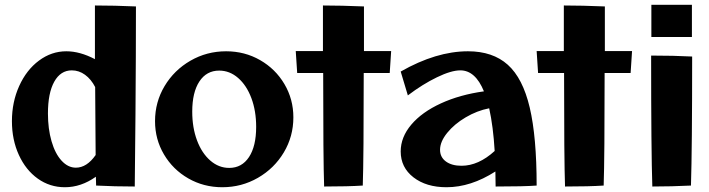

<svg xmlns="http://www.w3.org/2000/svg" viewBox="-20 -780 2972 805"><path d="M30 -272Q30 -352 60.5 -419.5Q91 -487 143.5 -526Q196 -565 258 -565Q315 -565 378 -532V-757Q460 -757 550 -753Q550 -558 548 -300.5Q546 -43 545 2Q461 2 383 -2L382 -39Q320 5 252 5Q189 5 138.5 -31Q88 -67 59 -130.5Q30 -194 30 -272ZM298 -77Q344 -77 381 -130L379 -415Q362 -448 336.5 -466.5Q311 -485 281 -485Q234 -485 207.5 -437.5Q181 -390 181 -304Q181 -240 196 -188Q211 -136 238 -106.5Q265 -77 298 -77Z M630 -272Q630 -352 670 -419Q710 -486 778.5 -525.5Q847 -565 928 -565Q1006 -565 1070.5 -528Q1135 -491 1172.5 -427.5Q1210 -364 1210 -288Q1210 -208 1170 -141Q1130 -74 1061.5 -34.5Q993 5 912 5Q834 5 769.5 -32Q705 -69 667.5 -132.5Q630 -196 630 -272ZM1054 -248Q1054 -315 1034 -368.5Q1014 -422 978.5 -453Q943 -484 899 -484Q846 -484 816 -438.5Q786 -393 786 -312Q786 -245 806 -191.5Q826 -138 861.5 -107Q897 -76 941 -76Q994 -76 1024 -121.5Q1054 -167 1054 -248Z M1335 -474H1226L1220 -566H1334V-757Q1410 -757 1506 -753V-566H1620L1614 -474H1505Q1505 -116 1501 -2Q1441 2 1339 2Q1335 -110 1335 -474Z M2057 -61Q1954 5 1852 5Q1767 5 1713.5 -36.5Q1660 -78 1660 -145Q1660 -205 1704.5 -257.5Q1749 -310 1828.5 -346.5Q1908 -383 2009 -397Q1973 -485 1910 -485Q1872 -485 1812 -456Q1752 -427 1690 -380L1660 -480Q1809 -565 1942 -565Q2046 -565 2109 -508.5Q2172 -452 2201 -329Q2230 -206 2230 -2Q2178 2 2058 2ZM1915 -85Q1986 -85 2054 -147Q2048 -249 2031 -326Q1980 -316 1932.5 -288Q1885 -260 1855 -223Q1825 -186 1825 -152Q1825 -121 1849.5 -103Q1874 -85 1915 -85Z M2345 -474H2236L2230 -566H2344V-757Q2420 -757 2516 -753V-566H2630L2624 -474H2515Q2515 -116 2511 -2Q2451 2 2349 2Q2345 -110 2345 -474Z M2711 -760H2881V-625H2711ZM2710 -547Q2806 -547 2882 -543Q2882 -157 2877 -2Q2796 2 2715 2Q2710 -145 2710 -547Z"/></svg>

Font: Otomanopee One
Style: Regular
Weight: 400
Designer: Das Ende der Wildnis
Foundry: Gutenberg Labo
Version: Version 3.005